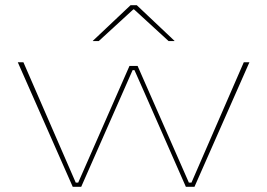

<svg xmlns="http://www.w3.org/2000/svg" viewBox="-20 -714 1022 734"><path d="M258 0 48 -476H69.5L269.5 -16H279L475 -462H506L702 -16H712L912 -476H933.5L723.5 0H690.5L531.5 -361.5L494 -446H487L450 -362L290.5 0ZM479 -694H503L647 -558V-557H624.5L492.5 -678H489.5L357.5 -557H335V-558Z"/></svg>

Font: Anek Latin Expanded Thin
Style: Regular
Weight: 250
Width: 7
Designer: Yesha Goshar
Foundry: Ek Type
Version: Version 1.003